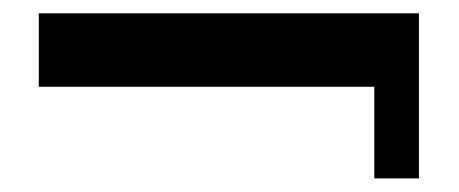

<svg xmlns="http://www.w3.org/2000/svg" viewBox="-20 -366 677 283"><path d="M531.7 -238.1H37.2V-346.4H597.5V-103.1H531.7Z"/></svg>

Font: Genos Thin
Style: Regular
Weight: 100
Designer: Robert E. Leuschke
Foundry: Robert E. Leuschke
Version: Version 1.010